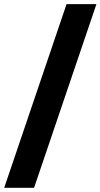

<svg xmlns="http://www.w3.org/2000/svg" viewBox="-37 -858 489 935"><path d="M-16.6 56.6 287.1 -837.9H432.6L128.9 56.6Z"/></svg>

Font: Gothic A1 ExtraBold
Style: Regular
Weight: 800
Designer: HanYang I&C Co.,Ltd.
Foundry: HanYang I&C Co.,Ltd.
Version: Version 2.50